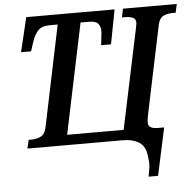

<svg xmlns="http://www.w3.org/2000/svg" viewBox="-60 -775 1065 1046"><g transform="rotate(-5 472.5 -252.0)"><path d="M710 210H762L818 -50H785Q736 -50 732 -76Q729 -90 737 -129L836 -602Q844 -645 867 -656Q890 -667 918 -667H935L945 -714H651L641 -667H657Q683 -667 700 -660Q717 -653 717 -631Q717 -626 715 -618Q713 -610 711 -597L597 -56H288L414 -659H460Q498 -659 510.5 -643Q523 -627 523 -603Q523 -592 520 -570Q517 -548 515 -526H569L605 -714H122L77 -526H132L146 -570Q159 -611 179.5 -635Q200 -659 245 -659H289L175 -111Q167 -70 144 -58.5Q121 -47 95 -47H77L66 0H587Q642 0 678 23Q714 46 718 114Q722 136 718.5 161Q715 186 710 210Z"/></g></svg>

Font: Noto Serif SemiCondensed Semi
Style: Italic
Weight: 600
Width: 4
Italic angle: -12°
Designer: Monotype Design Team
Foundry: Monotype Imaging Inc.
Version: Version 1.901